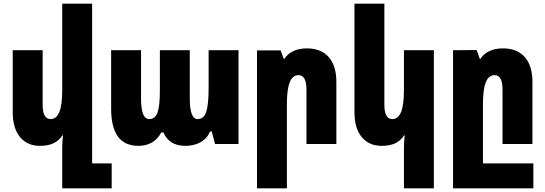

<svg xmlns="http://www.w3.org/2000/svg" viewBox="-20 -780 2953 1040"><path d="M585 105V240H317V20Q317 -3 321 -47H318Q300 -19 271 -4.5Q242 10 196 10Q128 10 88.5 -37.5Q49 -85 49 -172V-508H211V-213Q211 -135 254 -135Q286 -135 301.5 -173.5Q317 -212 317 -292V-760H479V105Z M582 -193V-508H744V-246Q744 -135 788 -135Q821 -135 833.5 -171Q846 -207 846 -289V-508H1008V-246Q1008 -135 1051 -135Q1084 -135 1097 -174Q1110 -213 1110 -305V-508H1272V0H1145L1127 -68H1118Q1102 -30 1067 -10Q1032 10 984 10Q938 10 908.5 -9.5Q879 -29 865 -63H854Q814 10 730 10Q656 10 619 -40Q582 -90 582 -193Z M1372 -507H1500L1517 -461H1520Q1537 -488 1568.5 -503Q1600 -518 1642 -518Q1719 -518 1760.5 -471Q1802 -424 1802 -336V0H1640V-295Q1640 -373 1597 -373Q1565 -373 1549.5 -334.5Q1534 -296 1534 -216V240H1372Z M2168 240V20Q2168 -3 2172 -47H2169Q2151 -19 2122 -4.5Q2093 10 2047 10Q1979 10 1939.5 -37.5Q1900 -85 1900 -172V-760H2062V-213Q2062 -135 2105 -135Q2137 -135 2152.5 -173.5Q2168 -212 2168 -292V-508H2330V240Z M2869 105V240H2534H2434V-508L2562 -509L2579 -461H2582Q2599 -488 2630.5 -503Q2662 -518 2704 -518Q2781 -518 2822.5 -471Q2864 -424 2864 -336V0H2702V-295Q2702 -373 2659 -373Q2627 -373 2611.5 -334.5Q2596 -296 2596 -216V105Z"/></svg>

Font: Noto Sans Armenian Black Cond
Style: Regular
Weight: 900
Width: 3
Designer: Monotype Design team
Foundry: Monotype Imaging Inc.
Version: Version 1.000